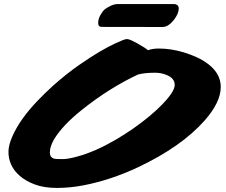

<svg xmlns="http://www.w3.org/2000/svg" viewBox="-20 -924 1121 953"><path d="M484.4 -790.5Q467.3 -790.5 467.3 -810.5Q467.3 -829.6 478.3 -849.1Q489.3 -868.7 499 -876.7Q508.8 -884.8 520.5 -890.6Q544.4 -903.8 563 -903.8H845.7Q853.5 -903.8 860.4 -898.2Q867.2 -892.6 867.2 -882.8Q867.2 -863.3 854.2 -841.6Q841.3 -819.8 823.5 -804.9Q805.7 -790 787.1 -790ZM714.4 -674.8Q738.3 -683.1 767.8 -683.1Q797.4 -683.1 827.4 -678.7Q857.4 -674.3 890.6 -664.6Q923.8 -654.8 957 -639.6Q990.2 -624.5 1016.6 -603.5Q1075.7 -556.6 1075.7 -492.2Q1075.7 -416 995.1 -325.2Q879.9 -195.3 665 -93.8Q529.8 -30.3 393.6 -3.9Q326.2 8.8 262.5 8.8Q198.7 8.8 152.6 -8.5Q106.4 -25.9 77.4 -51.8Q48.3 -77.6 35.2 -107.4Q22 -137.2 22 -170.4Q22 -203.6 41.7 -248Q61.5 -292.5 93 -336.2Q124.5 -379.9 163.8 -421.1Q203.1 -462.4 242.2 -497.6Q309.6 -557.6 371.8 -600.8Q434.1 -644 477.1 -668.9Q520 -693.8 548.8 -707Q597.7 -730 608.4 -730Q619.1 -730 632.6 -723.6Q646 -717.3 662.1 -708.5Q702.1 -686 714.4 -674.8ZM259.8 -134.8Q268.6 -134.3 292.5 -134.3Q316.4 -134.3 361.8 -146.5Q407.2 -158.7 454.6 -179.4Q502 -200.2 549.6 -227.8Q597.2 -255.4 640.6 -285.6Q684.1 -315.9 721.9 -347.4Q759.8 -378.9 787.6 -408.2Q847.2 -470.2 847.2 -502.4Q847.2 -535.6 807.1 -551.8Q780.3 -563 749.5 -563Q698.2 -563 665 -554.2Q522.5 -487.3 387.2 -379.4Q290.5 -302.2 249 -233.4Q227.5 -197.8 227.5 -167.2Q227.5 -136.7 259.8 -134.8Z"/></svg>

Font: Sarina
Style: Regular
Weight: 400
Designer: James Grieshaber
Foundry: James Grieshaber
Version: Version 1.001